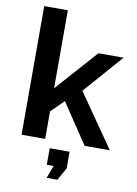

<svg xmlns="http://www.w3.org/2000/svg" viewBox="-101 -795 764 1073"><g transform="rotate(10 281.0 -258.5)"><path d="M241 213 268 141H229V47H342V141L302 213ZM419 0 267 -227 195 -156V0H61V-730H195V-287L405 -523H548L353 -301L562 0Z"/></g></svg>

Font: IngvarSans
Style: Bold
Weight: 700
Version: Version 3.000